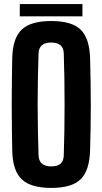

<svg xmlns="http://www.w3.org/2000/svg" viewBox="-20 -912 502 941"><path d="M231 9Q131 9 86.5 -33.2Q42 -75.5 40 -174Q39 -228.5 38.2 -285.5Q37.5 -342.5 37.5 -400.2Q37.5 -458 38.2 -515Q39 -572 40 -627Q42 -725 86.5 -767Q131 -809 231 -809Q331.5 -809 375 -767Q418.5 -725 421.5 -627Q423 -571.5 424 -514.5Q425 -457.5 425 -399.8Q425 -342 424 -285.2Q423 -228.5 421.5 -174Q418.5 -75.5 375 -33.2Q331.5 9 231 9ZM231 -96.5Q262 -96.5 277 -110Q292 -123.5 292.5 -150.5Q294.5 -207 295.5 -270.8Q296.5 -334.5 296.5 -400.8Q296.5 -467 295.5 -530.5Q294.5 -594 292.5 -650.5Q292 -677 276.5 -690.2Q261 -703.5 231 -703.5Q201 -703.5 185.5 -690.2Q170 -677 169 -650.5Q167 -594 165.8 -530.5Q164.5 -467 164.5 -400.8Q164.5 -334.5 165.8 -270.8Q167 -207 169 -150.5Q170 -123.5 185.5 -110Q201 -96.5 231 -96.5ZM77 -892H384V-832H77Z"/></svg>

Font: Big Shoulders Display Thin ExtraBold
Style: Regular
Weight: 800
Version: Version 2.002